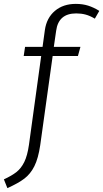

<svg xmlns="http://www.w3.org/2000/svg" viewBox="-72 -764 531 988"><path d="M217 -606 205 -523H342L329 -476H199L135 -17Q125 51 105 91Q85 131 53.5 155Q22 179 -34 204L-52 159Q-11 140 13 121Q37 102 53 69.5Q69 37 77 -19L140 -476H50L57 -523H147L159 -610Q168 -672 210.5 -708Q253 -744 318 -744Q353 -744 381.5 -735Q410 -726 439 -708L416 -668Q391 -683 368.5 -689Q346 -695 320 -695Q229 -695 217 -606Z"/></svg>

Font: FiraGO Light
Style: Italic
Weight: 300
Italic angle: -8°
Designer: bBox Type GmbH
Foundry: bBox Type GmbH
Version: Version 1.001